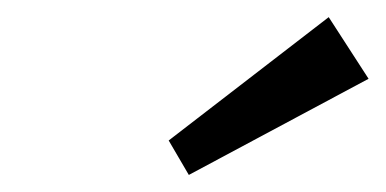

<svg xmlns="http://www.w3.org/2000/svg" viewBox="-20 -824 450 224"><path d="M176.8 -660.1 200.3 -619.9 410 -732.1 363.5 -804Z"/></svg>

Font: Hussar Ekologiczny
Style: Regular
Weight: 400
Foundry: Cannot Into Space Fonts
Version: Version 0.97